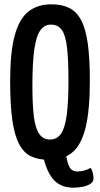

<svg xmlns="http://www.w3.org/2000/svg" viewBox="-20 -730 463 889"><path d="M320 139Q264 139 231 105Q198 71 180 -4L284 -27Q290 22 301.5 43Q313 64 338 64Q352 64 368.5 60Q385 56 400 47Q406 56 409.5 71Q413 86 413 95Q413 113 396.5 122.5Q380 132 358.5 135.5Q337 139 320 139ZM207 10Q158 10 124 -6Q90 -22 68.5 -63Q47 -104 37 -174.5Q27 -245 27 -354Q27 -488 48 -565.5Q69 -643 111.5 -676.5Q154 -710 218 -710Q267 -710 301 -693Q335 -676 356 -636Q377 -596 386.5 -528Q396 -460 396 -357Q396 -218 376 -138Q356 -58 314.5 -24Q273 10 207 10ZM211 -84Q244 -84 262.5 -111Q281 -138 289 -198Q297 -258 297 -355Q297 -451 290.5 -508.5Q284 -566 266.5 -591Q249 -616 216 -616Q185 -616 166 -588.5Q147 -561 138.5 -499Q130 -437 130 -332Q130 -244 137 -189.5Q144 -135 162 -109.5Q180 -84 211 -84Z"/></svg>

Font: Yanone Kaffeesatz ExtraLight Medium
Style: Regular
Weight: 500
Version: Version 2.003